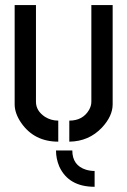

<svg xmlns="http://www.w3.org/2000/svg" viewBox="-20 -547 496 748"><path d="M348.6 180.7Q247.1 180.7 210.9 101.6Q198.2 71.3 198.2 39.1H261.7Q261.7 97.7 315.4 114.3Q332 119.1 348.6 119.1ZM37.1 -140.6V-527.3H120.1V-150.4Q120.1 -115.2 155.3 -91.8Q178.7 -77.1 207 -77.1V4.9Q113.3 4.9 62.5 -68.4Q37.1 -105.5 37.1 -140.6ZM250 4.9V-77.1Q302.7 -77.1 327.1 -119.1Q335.9 -134.8 335.9 -150.4V-527.3H418.9V-140.6Q418.9 -94.7 377 -49.8Q326.2 3.9 250 4.9Z"/></svg>

Font: Post No Bills Colombo SemiBold
Style: Regular
Weight: 600
Designer: Kosala Senevirathne, Siva Puranthara, Lasantha Premarathna, Tharique Azeez
Foundry: Mooniak
Version: Version 1.220 ; ttfautohint (v1.6)